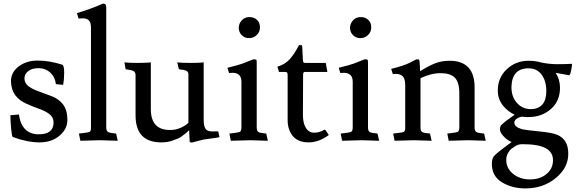

<svg xmlns="http://www.w3.org/2000/svg" viewBox="-20 -780 3222 1068"><path d="M196 -33Q278 -33 278 -99Q278 -128 254 -146Q230 -164 194 -176Q160 -188 125 -204Q90 -219 66 -249Q42 -280 41 -330Q42 -380 86 -412Q130 -444 192 -443Q254 -443 327 -420Q337 -414 337 -376Q337 -338 331 -308L291 -312Q286 -352 260 -376Q234 -400 196 -401Q158 -401 138 -385Q116 -369 116 -343Q116 -317 140 -299Q164 -282 200 -270Q234 -258 270 -244Q306 -230 330 -200Q354 -169 355 -116Q356 -64 312 -26Q268 12 200 12Q132 12 51 -18Q46 -21 42 -64Q38 -107 38 -134V-139L85 -143Q101 -33 196 -33Z M535 0 427 3 419 -37Q467 -42 477 -46Q487 -50 486 -71V-621Q487 -654 475 -666Q463 -678 443 -678Q423 -678 417 -677L408 -707Q485 -730 553 -760Q571 -760 571 -741V-71Q571 -52 581 -46Q591 -40 626 -37L635 3Z M877 12Q734 12 734 -139V-361Q734 -378 724 -384Q714 -390 679 -395L672 -433Q699 -430 745 -430Q791 -430 819 -433V-173Q819 -57 925 -57Q953 -56 982 -68Q1011 -80 1028 -97V-361Q1029 -379 1019 -385Q1009 -391 975 -395L966 -433Q991 -430 1039 -430Q1087 -430 1113 -433V-112Q1113 -79 1123 -64Q1133 -49 1158 -49H1194L1201 -17Q1189 -14 1157 -10Q1125 -6 1114 -4Q1103 -2 1081 4Q1059 10 1048 13Q1035 13 1035 6L1032 -56Q1016 -40 1010 -36Q1003 -32 993 -23Q983 -15 971 -10Q959 -5 945 0Q915 12 877 12Z M1308 -624Q1308 -649 1325 -667Q1341 -685 1367 -685Q1393 -685 1409 -670Q1425 -656 1426 -630Q1427 -604 1409 -586Q1391 -568 1366 -568Q1341 -568 1325 -584Q1309 -600 1308 -624ZM1372 0 1264 3 1256 -37Q1303 -42 1313 -46Q1323 -50 1323 -71V-325Q1323 -375 1273 -375Q1261 -375 1254 -374L1245 -403Q1310 -419 1328 -426L1389 -450Q1402 -450 1405 -448Q1408 -446 1408 -434V-71Q1408 -52 1417 -46Q1426 -40 1461 -37L1470 3Z M1682 -68Q1698 -42 1728 -42Q1758 -42 1783 -58Q1787 -60 1791 -56L1809 -29Q1754 12 1696 12Q1638 12 1608 -24Q1580 -60 1580 -111V-362Q1580 -374 1576 -377Q1572 -380 1567 -380H1532L1523 -409Q1566 -422 1592 -451Q1618 -480 1643 -529H1654Q1661 -529 1661 -523L1665 -443Q1665 -430 1678 -430H1792L1801 -380H1676Q1666 -380 1666 -365V-364V-362L1665 -141Q1665 -94 1682 -68Z M1927 -624Q1927 -649 1944 -667Q1960 -685 1986 -685Q2012 -685 2028 -670Q2044 -656 2045 -630Q2046 -604 2028 -586Q2010 -568 1985 -568Q1960 -568 1944 -584Q1928 -600 1927 -624ZM1991 0 1883 3 1875 -37Q1922 -42 1932 -46Q1942 -50 1942 -71V-325Q1942 -375 1892 -375Q1880 -375 1873 -374L1864 -403Q1929 -419 1947 -426L2008 -450Q2021 -450 2024 -448Q2027 -446 2027 -434V-71Q2027 -52 2036 -46Q2045 -40 2080 -37L2089 3Z M2180 -369 2165 -368 2156 -397Q2226 -414 2259 -431Q2292 -448 2296 -450Q2309 -450 2311 -448Q2315 -444 2317 -384Q2365 -414 2401 -428Q2437 -442 2481 -442Q2620 -442 2620 -293V-71Q2620 -52 2629 -46Q2638 -40 2673 -37L2682 3L2584 0L2476 3L2468 -37Q2515 -42 2525 -46Q2535 -50 2535 -71V-259Q2535 -323 2510 -348Q2485 -373 2431 -373Q2377 -373 2319 -345V-71Q2319 -52 2328 -46Q2337 -40 2372 -37L2381 3L2283 0L2175 3L2167 -37Q2215 -42 2225 -46Q2235 -50 2234 -71V-305Q2234 -341 2221 -355Q2208 -369 2180 -369Z M2930 -173Q3019 -173 3019 -275Q3018 -332 2992 -366Q2966 -400 2920 -400Q2874 -400 2850 -374Q2826 -348 2825 -295Q2825 -242 2855 -208Q2885 -174 2930 -173ZM3056 111Q3056 66 3015 44Q2974 22 2887 22Q2864 22 2848 32Q2832 42 2824 48Q2816 54 2806 71Q2796 88 2796 110Q2796 156 2834 187Q2872 218 2928 218Q2984 218 3020 188Q3056 158 3056 111ZM3095 -292Q3095 -218 3045 -174Q2995 -130 2924 -129Q2908 -128 2892 -130Q2890 -130 2887 -131Q2873 -131 2858 -122Q2841 -112 2841 -98Q2841 -74 2882 -62Q2906 -56 2979 -49Q3052 -42 3080 -30Q3141 -4 3141 74Q3142 152 3072 210Q3002 268 2902 268Q2828 268 2772 234Q2716 200 2716 132Q2716 100 2730 86Q2744 72 2762 58Q2778 45 2800 29Q2822 13 2826 10Q2801 0 2781 -22Q2761 -44 2761 -60Q2761 -77 2769 -85Q2789 -105 2843 -142Q2803 -160 2776 -195Q2749 -230 2749 -277Q2749 -348 2799 -395Q2849 -442 2920 -442Q2959 -442 2992 -432Q3036 -423 3080 -423Q3124 -423 3162 -425Q3162 -414 3158 -392Q3154 -370 3147 -361L3071 -375Q3095 -338 3095 -292Z"/></svg>

Font: Lusitana
Style: Regular
Weight: 400
Designer: Ana Paula Megda
Foundry: Ana Paula Megda
Version: Version 1.001; ttfautohint (v1.4.1)